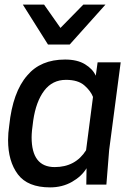

<svg xmlns="http://www.w3.org/2000/svg" viewBox="-20 -800 576 832"><path d="M9 0ZM503 -530H403ZM197 12Q100 12 57.5 -44.5Q15 -101 15 -193Q15 -223 20 -256Q35 -401 98 -473Q156 -542 262 -542Q315 -542 348.5 -521.5Q382 -501 395 -472L403 -530H503L453 -150L441 0H354L355 -71Q334 -36 292 -12Q250 12 197 12ZM217 -76Q307 -76 353 -149L383 -380Q373 -406 345.5 -430Q318 -454 266 -454Q207 -454 171.5 -407Q136 -360 124 -278Q117 -230 117 -205Q117 -76 217 -76ZM437 -607ZM282 -607H188L79 -780H171L242 -679L341 -780H437Z"/></svg>

Font: Tanohe Sans Medium
Style: Italic
Weight: 500
Designer: Village Type and Design LLC & Cristiano Sobral
Foundry: Cooper Hewitt Smithsonian Design Museum
Version: Version 1.00;September 29, 2021;FontCreator 13.0.0.2655 64-b